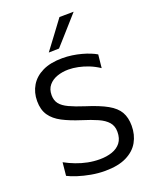

<svg xmlns="http://www.w3.org/2000/svg" viewBox="-176 -1065 937 1173"><g transform="rotate(-20 293.0 -479.0)"><path d="M299.5 11Q255 11 209.8 2.8Q164.5 -5.5 126.2 -17.8Q88 -30 64.5 -42.5L73 -128Q106.5 -109.5 142.8 -95.8Q179 -82 216.8 -74.5Q254.5 -67 294 -67Q338.5 -67 374.2 -79.2Q410 -91.5 430.8 -118.2Q451.5 -145 451.5 -188.5Q451.5 -226.5 430 -251.2Q408.5 -276 367.8 -294Q327 -312 269 -330Q201 -351.5 153 -376.5Q105 -401.5 79.8 -438.2Q54.5 -475 54.5 -532Q54.5 -587.5 80.8 -631.5Q107 -675.5 159 -700.8Q211 -726 288 -726Q320 -726 351.2 -721.5Q382.5 -717 411 -709.2Q439.5 -701.5 463 -692Q486.5 -682.5 503 -672.5L494 -586.5Q463.5 -607 429.5 -620.8Q395.5 -634.5 362 -641.2Q328.5 -648 300 -648Q259.5 -648 225.5 -636Q191.5 -624 170.8 -599.2Q150 -574.5 150 -535.5Q150 -501.5 167.5 -479Q185 -456.5 222.8 -438.8Q260.5 -421 320 -402Q406 -375 455.2 -347.2Q504.5 -319.5 525.2 -283Q546 -246.5 546 -193.5Q546 -135 520.2 -89Q494.5 -43 440 -16Q385.5 11 299.5 11ZM223 -786.5Q257.5 -832.5 291.2 -877.5Q325 -922.5 358.5 -968L451 -969Q423.5 -938 396.8 -907.8Q370 -877.5 343.2 -847.5Q316.5 -817.5 290 -788Z"/></g></svg>

Font: Commissioner Thin
Style: Regular
Weight: 400
Version: Version 1.000